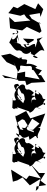

<svg xmlns="http://www.w3.org/2000/svg" viewBox="1340 -1996 890 3611"><g transform="rotate(90 1785.5 -191.0)"><path d="M435 -520 337 -349 344 -350 150 -217 269 -251 227 -494 299 -507 153 -559 42 -462 152 -410 57 -203 136 -72 106 2 227 98 277 -129 250 -201 313 -245 367 -318 395 -22 302 82 513 65 553 -163 468 -274 471 -217 599 -491 567 -526 393 -474Z M849 -155C837 -129 798 -175 779 3L786 -71C732 -61 591 -47 765 -102L543 -57C611 -148 610 -26 631 14C561 27 642 -28 613 -80C751 -35 749 68 653 13L777 79C723 86 798 87 800 60C1023 -90 880 -63 948 -156C989 -176 1025 -260 952 -324C1013 -326 1027 -389 967 -284L1059 -454C1102 -437 1026 -331 1033 -375C954 -479 896 -502 936 -575C941 -592 839 -533 748 -482C771 -466 720 -500 703 -523C673 -570 684 -545 712 -439L794 -453C762 -466 859 -485 755 -477L746 -451C869 -403 920 -426 807 -402C798 -333 916 -261 829 -229L741 -377L715 -381L706 -177L829 -299L811 -186C901 -238 883 -235 887 -238Z M1069 -103 1089 -124 990 66 1025 234 1149 128 1221 -30 1143 2 1319 -80 1465 -59 1391 216 1447 164 1451 58 1484 -91 1501 -87 1502 -220 1584 -245 1538 -338 1523 -599 1396 -519 1386 -465 1303 -533C1282 -479 1258 -354 1231 -448C1117 -239 1245 -232 1137 -253C1062 -285 1129 -106 1062 -164ZM1306 -386 1230 -332 1473 -493 1423 -217 1328 -219 1360 -64 1275 -125C1168 -114 1237 -136 1222 -302C1218 -365 1288 -341 1291 -346Z M1995 -64 2075 -292 2102 -305C2049 -439 1955 -356 2030 -526C1993 -391 2027 -431 1915 -590C1990 -620 1953 -501 1847 -602C1841 -500 1802 -598 1712 -462C1794 -528 1746 -383 1678 -412L1690 -432C1756 -370 1885 -413 1860 -457C1847 -346 1840 -350 1924 -334L1838 -342L1819 -353L1788 -417C1763 -279 1782 -360 1722 -381C1601 -247 1714 -275 1637 -218C1566 -228 1518 -149 1663 -54C1537 -56 1656 -142 1558 -86C1558 10 1598 2 1681 -47C1798 38 1870 -92 1868 -22C1862 -65 1897 46 1821 13L2008 24C2066 -55 2007 37 2020 -82ZM1735 -153C1741 -182 1722 -201 1888 -217L1828 -218L1921 -182C1845 -111 1846 -96 1772 -63C1796 -166 1900 -172 1829 -56L1866 -163C1738 -31 1647 -85 1637 -101Z M2553 -386C2512 -405 2583 -499 2467 -434C2539 -379 2620 -485 2558 -455C2471 -438 2381 -567 2380 -460L2365 -503L2115 -596C2146 -502 2176 -407 2207 -316L2068 -237L2161 -55L2157 -35L2202 -40L2361 -87C2299 -47 2382 -57 2420 -97C2455 -88 2368 -98 2562 -107C2471 -13 2476 -31 2529 -139C2579 -171 2592 -194 2531 -313C2453 -278 2541 -280 2610 -301ZM2422 -162C2399 -137 2473 -143 2308 -83L2283 -74L2223 -162L2238 -204L2403 -307C2303 -233 2331 -272 2375 -235C2415 -200 2342 -106 2420 -187ZM2429 -366C2495 -413 2463 -370 2427 -265L2394 -246L2212 -351L2310 -498L2298 -494L2440 -348C2423 -450 2414 -497 2424 -289Z M3004 -64 3084 -292 3111 -305C3058 -439 2964 -356 3039 -526C3002 -391 3036 -431 2924 -590C2999 -620 2962 -501 2856 -602C2850 -500 2811 -598 2721 -462C2803 -528 2755 -383 2687 -412L2699 -432C2765 -370 2894 -413 2869 -457C2856 -346 2849 -350 2933 -334L2847 -342L2828 -353L2797 -417C2772 -279 2791 -360 2731 -381C2610 -247 2723 -275 2646 -218C2575 -228 2527 -149 2672 -54C2546 -56 2665 -142 2567 -86C2567 10 2607 2 2690 -47C2807 38 2879 -92 2877 -22C2871 -65 2906 46 2830 13L3017 24C3075 -55 3016 37 3029 -82ZM2744 -153C2750 -182 2731 -201 2897 -217L2837 -218L2930 -182C2854 -111 2855 -96 2781 -63C2805 -166 2909 -172 2838 -56L2875 -163C2747 -31 2656 -85 2646 -101Z M3571 -418 3488 -431 3461 -616 3376 -505 3235 -594 3234 -480 3062 -318 3337 -517 3284 -293 3351 -240C3290 -146 3229 -51 3171 46L3397 12L3373 -71L3317 -169L3466 -306L3348 -503L3529 -465Z"/></g></svg>

Font: Asimov Silicon
Style: Regular
Weight: 400
Designer: Google
Version: Version 2.000980; 2014